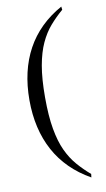

<svg xmlns="http://www.w3.org/2000/svg" viewBox="-95 -723 522 944"><g transform="rotate(-10 166.5 -250.5)"><path d="M282 176Q165 110 106.5 2Q48 -106 48 -251Q48 -397 106.5 -504.5Q165 -612 282 -677L284 -661Q249 -631 220 -597.5Q191 -564 170 -518.5Q149 -473 137.5 -408.5Q126 -344 126 -251Q126 -158 137.5 -93Q149 -28 170 17Q191 62 220 95.5Q249 129 284 159Z"/></g></svg>

Font: Belleza
Style: Regular
Weight: 400
Designer: Eduardo Rodriguez Tunni
Foundry: Eduardo Rodriguez Tunni
Version: Version 1.003; ttfautohint (v1.8.4.7-5d5b)